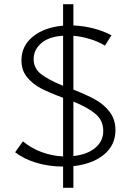

<svg xmlns="http://www.w3.org/2000/svg" viewBox="-20 -785 623 913"><path d="M329 5V108H280V7Q213 7 153 -11Q93 -29 52 -61L89 -113Q127 -81 176 -62.5Q225 -44 280 -41V-320Q215 -344 175.5 -364.5Q136 -385 109 -417.5Q82 -450 82 -498Q82 -567 136.5 -611Q191 -655 280 -663V-765H329V-664Q378 -662 426 -649.5Q474 -637 510 -617L479 -568Q448 -587 409 -599Q370 -611 329 -615V-359Q392 -334 433 -311.5Q474 -289 501.5 -253Q529 -217 529 -166Q529 -95 474.5 -50Q420 -5 329 5ZM280 -377V-615Q212 -611 176 -579.5Q140 -548 140 -504Q140 -460 175.5 -432.5Q211 -405 280 -377ZM471 -162Q471 -212 434.5 -243Q398 -274 329 -302V-43Q395 -50 433 -82Q471 -114 471 -162Z"/></svg>

Font: Ysabeau Infant Semilight
Style: Regular
Weight: 300
Designer: Christian Thalmann (Catharsis Fonts)
Version: Version 0.003